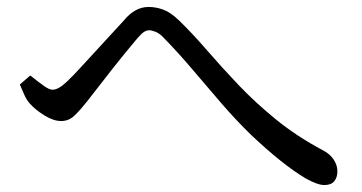

<svg xmlns="http://www.w3.org/2000/svg" viewBox="-20 -620 1040 552"><path d="M67 -403Q92 -383 107 -372.5Q122 -362 131 -362Q148 -362 172 -385Q189 -401 210 -424Q282 -502 301.5 -523.5Q321 -545 336 -561Q368 -600 407 -600Q428 -600 449 -592.5Q470 -585 495 -561Q534 -523 575.5 -475Q617 -427 665.5 -376Q714 -325 773.5 -276.5Q833 -228 910 -187Q929 -177 939.5 -161Q950 -145 950 -127.5Q950 -110 941 -99Q932 -88 912.5 -88Q893 -88 859 -107Q793 -146 701 -233Q658 -275 616.5 -323Q575 -371 534 -419.5Q493 -468 451 -511Q439 -524 427.5 -528.5Q416 -533 409 -533Q402 -533 394.5 -528.5Q387 -524 375 -510Q338 -466 304 -423Q246 -348 230 -328Q211 -304 194.5 -288Q178 -272 156 -272Q134 -272 108 -288Q82 -304 66 -322Q57 -332 51 -345Q45 -358 37 -377Z"/></svg>

Font: Early Summer Mincho Screen
Style: Regular
Weight: 400
Designer: GuiWonder
Version: Version 1.002